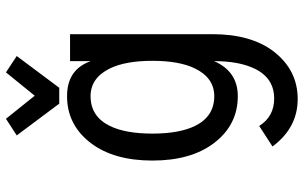

<svg xmlns="http://www.w3.org/2000/svg" viewBox="-202 -584 991 626"><g transform="rotate(-90 293.0 -270.5)"><path d="M423.8 -710.9 320.3 -572.3H268.6L165 -710.9L219.2 -746.1L294.4 -652.3L370.6 -746.1ZM293 -470.2Q226.6 -470.2 195.8 -407.2Q170.9 -356 170.9 -268.6Q170.9 -181.2 195.8 -129.9Q226.6 -66.9 293 -66.9Q352.5 -66.9 383.3 -129.9Q408.2 -181.2 408.2 -268.6Q408.2 -356 383.3 -407.2Q352.5 -470.2 293 -470.2ZM128.9 123 195.8 79.6Q226.6 128.4 285.2 128.4Q351.6 128.4 382.3 65.4Q407.2 14.2 407.2 -67.4Q373.5 9.8 293 9.8Q198.7 9.8 139.6 -68.4Q83 -143.1 83 -268.6Q83 -394 139.6 -468.8Q198.7 -546.9 293 -546.9Q379.9 -546.9 407.2 -469.7V-537.1H495.1V-73.2Q495.1 53.2 438.5 127Q377.9 205.1 283.7 205.1Q189.9 205.1 128.9 123Z"/></g></svg>

Font: Consola Mono
Style: Book
Weight: 400
Monospace: yes
Designer: Wojciech Kalinowski "wmk69" (wmk69@o2.pl)
Foundry: Wojciech Kalinowski "wmk69" (wmk69@o2.pl)
Version: Version 2.1.0